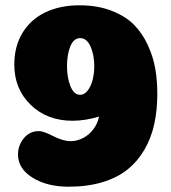

<svg xmlns="http://www.w3.org/2000/svg" viewBox="-20 -696 644 725"><path d="M354 -256Q302 -240 254 -240Q158 -240 96 -300Q34 -360 34 -452Q34 -521 65 -572Q96 -623 151.5 -649.5Q207 -676 280 -676Q348 -676 401 -655.5Q454 -635 486 -602.5Q518 -570 538.5 -525Q559 -480 566.5 -435.5Q574 -391 574 -342Q574 -280 562.5 -227.5Q551 -175 525.5 -131Q500 -87 461.5 -56Q423 -25 366.5 -8Q310 9 239 9Q158 9 103 -25Q48 -59 48 -113Q48 -147 70 -174Q92 -201 127 -201Q144 -201 181 -182Q218 -163 247 -163Q271 -163 294 -175Q317 -187 333 -208.5Q349 -230 354 -256ZM233 -446Q233 -403 246 -370.5Q259 -338 283 -338Q299 -338 311.5 -354.5Q324 -371 330 -395.5Q336 -420 336 -446Q336 -488 322 -520Q308 -552 283 -552Q258 -552 245.5 -521Q233 -490 233 -446Z"/></svg>

Font: Coiny
Style: Regular
Weight: 400
Version: Version 001.001